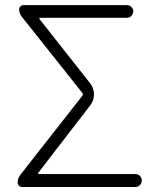

<svg xmlns="http://www.w3.org/2000/svg" viewBox="-20 -749 630 769"><path d="M68.4 0Q61.5 0 56.2 -4.9Q50.8 -9.8 50.8 -17.6Q50.8 -35.2 61.5 -48.8L309.6 -365.2Q314.5 -371.1 309.6 -377L68.4 -680.7Q56.6 -694.3 56.6 -711.9Q56.6 -718.8 62 -723.6Q67.4 -728.5 74.2 -728.5H488.3Q499 -728.5 506.3 -721.2Q513.7 -713.9 513.7 -703.6Q513.7 -693.4 506.3 -685.5Q499 -677.7 488.3 -677.7H141.6Q138.7 -677.7 137.7 -675.8Q136.7 -673.8 138.7 -671.9L339.8 -417Q356.4 -397.5 356.4 -371.1Q356.4 -346.7 340.8 -326.2L133.8 -57.6Q131.8 -55.7 132.8 -53.7Q133.8 -51.8 136.7 -51.8H522.5Q533.2 -51.8 540.5 -44.4Q547.9 -37.1 547.9 -26.4Q547.9 -15.6 540.5 -7.8Q533.2 0 522.5 0Z"/></svg>

Font: irohamaru Light
Style: Regular
Weight: 200
Designer: [Source Han Sans]
Ryoko NISHIZUKA  (kana & ideographs); Paul D. Hunt (Latin, Greek & Cyrillic); Wenlong ZHANG  (bopomofo
Version: Version 1.01